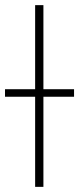

<svg xmlns="http://www.w3.org/2000/svg" viewBox="-41 -727 309 747"><path d="M127.9 -379.9H247.1V-350.6H127.9V0H95.7V-350.6H-21.5V-379.9H95.7V-707H127.9Z"/></svg>

Font: Pretendard Std Thin
Style: Regular
Weight: 100
Designer: Base glyphs from Inter by Rasmus Andersson; Hangeul glyphs from Noto Sans CJK(Source Han Sans) by Jang Soo-young and Kan
Foundry: Kil Hyung-jin
Version: Version 1.309